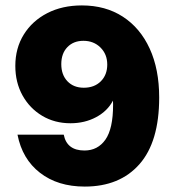

<svg xmlns="http://www.w3.org/2000/svg" viewBox="-20 -680 642 708"><path d="M567 -320.5Q567 -157 494.2 -74.5Q421.5 8 292.5 8Q193 8 127.5 -42.8Q62 -93.5 44.5 -183.5H215Q226.5 -125 291.5 -125Q340.5 -125 368.8 -165.2Q397 -205.5 397 -293.5Q397 -297.5 396.8 -301.5Q396.5 -305.5 396.5 -309Q376.5 -270.5 334.5 -248Q292.5 -225.5 240 -225.5Q181.5 -225.5 135.5 -253Q89.5 -280.5 63 -328.2Q36.5 -376 36.5 -437Q36.5 -502.5 67.8 -552.8Q99 -603 154.2 -631.5Q209.5 -660 282 -660Q369 -660 433 -618.5Q497 -577 532 -500.8Q567 -424.5 567 -320.5ZM375.5 -442Q375.5 -480 350.5 -504.8Q325.5 -529.5 287.5 -529.5Q251 -529.5 228.5 -506.2Q206 -483 206 -443.5Q206 -404 228.8 -380.2Q251.5 -356.5 289 -356.5Q328 -356.5 351.8 -380.2Q375.5 -404 375.5 -442Z"/></svg>

Font: Overused Grotesk ExtraBold
Style: Regular
Weight: 800
Version: Version 0.004